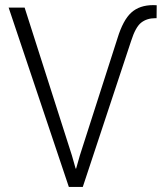

<svg xmlns="http://www.w3.org/2000/svg" viewBox="-20 -741 656 761"><path d="M265.1 -124.5 279.8 -72.8H281.7L296.4 -124.5L445.8 -589.8Q467.8 -661.6 500.5 -691.2Q533.2 -720.7 587.4 -720.7L601.1 -720.2L600.6 -668.9H595.2Q562.5 -668.9 539.8 -651.4Q517.1 -633.8 499.5 -578.1L308.1 0H252.9L14.2 -710.9H77.6Z"/></svg>

Font: Franko
Style: Light
Weight: 300
Designer: Google
Version: Version 1.200310; 2013